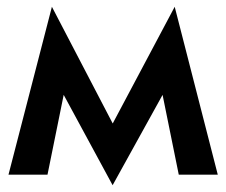

<svg xmlns="http://www.w3.org/2000/svg" viewBox="-20 -515 667 566"><path d="M437 -345 507 0H622L495 -495ZM495 -495 282 -94 312 31 505 -318ZM123 -318 312 31 342 -94 133 -495ZM133 -495 5 0H120L190 -345Z"/></svg>

Font: NM-font
Style: Medium
Weight: 500
Designer: ""
Foundry: ""
Version: ""